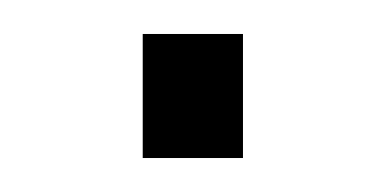

<svg xmlns="http://www.w3.org/2000/svg" viewBox="-20 -356 227 113"><path d="M64 -263V-336H123V-263Z"/></svg>

Font: Saira ExtraLight
Style: Regular
Weight: 200
Designer: Hector Gatti with collaboration of the Omnibus-Type team
Foundry: Omnibus-Type
Version: Version 1.100; ttfautohint (v1.8.3)